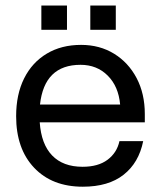

<svg xmlns="http://www.w3.org/2000/svg" viewBox="-20 -678 593 708"><path d="M313 -657.5H407V-568H313ZM132.5 -657.5H227V-568H132.5ZM39.5 -249.5Q39.5 -330 69 -389Q98.5 -448 152.5 -480.2Q206.5 -512.5 279 -512.5Q347.5 -512.5 400.5 -480Q453.5 -447.5 483.8 -390Q514 -332.5 514 -257.5V-227H126.5Q132 -146.5 172.2 -104.8Q212.5 -63 284.5 -63Q342 -63 376.5 -88.8Q411 -114.5 420.5 -157.5H508Q492 -78 436 -33.8Q380 10.5 285.5 10.5Q172 10.5 105.8 -59.5Q39.5 -129.5 39.5 -249.5ZM277 -439Q143.5 -439 127.5 -292.5H423Q417 -359.5 377.2 -399.2Q337.5 -439 277 -439Z"/></svg>

Font: Overused Grotesk
Style: Regular
Weight: 450
Version: Version 0.004